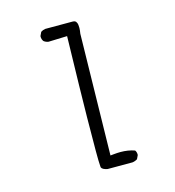

<svg xmlns="http://www.w3.org/2000/svg" viewBox="-93 -551 685 750"><g transform="rotate(-15 250.0 -176.0)"><path d="M232.4 -422.9Q226.6 -186.5 225.6 -96.2Q224.6 -5.9 224.6 39.1Q224.6 84 226.1 101.1L226.6 106.4Q230.5 115.7 251 119.6H351.6Q362.3 118.2 371.6 112.3L378.4 98.1Q378.9 96.7 378.9 95.7Q378.9 85 373.5 77.6Q347.7 68.4 316.4 68.4Q303.7 68.4 290.5 69.8L275.4 71.3L284.7 -418.5Q287.1 -432.6 287.1 -441.4Q287.1 -450.2 286.4 -453.9Q285.6 -457.5 285.2 -459.5Q284.7 -461.4 283.7 -462.9Q282.2 -465.8 280.8 -467.8Q276.4 -472.2 267.6 -472.2H157.2Q147 -470.7 139.2 -465.3L132.3 -450.7Q131.8 -449.2 131.8 -448.2Q131.8 -436 138.2 -428.2Q146.5 -421.9 156.7 -420.4Z"/></g></svg>

Font: NaikaiFont
Style: ExtraLight
Weight: 200
Version: Version 1.89